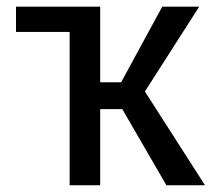

<svg xmlns="http://www.w3.org/2000/svg" viewBox="-20 -548 640 568"><path d="M341.8 -225.1 472.2 0H586.4L408.7 -277.3L569.3 -528.3H460L338.4 -304.7H276.4V-528.3H27.3V-453.6H186V0H276.4V-225.1Z"/></svg>

Font: RobotoMono Nerd Font
Style: Regular
Weight: 400
Monospace: yes
Designer: Google
Version: Version 3.000;Nerd Fonts 3.2.1